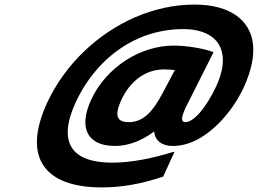

<svg xmlns="http://www.w3.org/2000/svg" viewBox="-20 -743 1125 838"><path d="M912 -515 907 -517C870 -531 796 -544 738 -544C593 -544 444 -450 378 -308C322 -187 359 -106 482 -106C538 -106 596 -127 653 -169C655 -133 683 -106 735 -106C774 -106 816 -118 854 -141C929 -185 1001 -269 1045 -364C1077 -435 1090 -497 1084 -552C1072 -653 987 -723 829 -723C741 -723 654 -704 568 -667C415 -600 268 -471 186 -295C76 -57 173 75 424 75C512 75 599 59 685 30L692 28L742 -81L729 -78C649 -53 554 -33 470 -33C288 -33 231 -125 311 -298C341 -362 380 -418 428 -467C519 -558 639 -616 780 -616C831 -616 871 -605 901 -585C956 -547 973 -472 923 -365C901 -318 876 -279 852 -251C826 -222 806 -210 789 -210C771 -210 769 -226 789 -271ZM743 -437 689 -335C648 -259 608 -210 542 -210C489 -210 479 -239 509 -306C547 -388 614 -440 696 -440C714 -440 727 -439 743 -437Z"/></svg>

Font: Passageway
Style: BdSuIt
Weight: 700
Foundry: Ascender Corporation
Version: Version 1.11